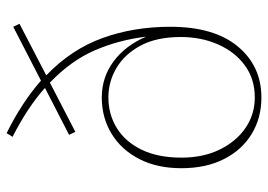

<svg xmlns="http://www.w3.org/2000/svg" viewBox="-135 -663 811 581"><g transform="rotate(-90 270.5 -372.5)"><path d="M266 13Q204 13 155.5 -16.5Q107 -46 79.5 -100.5Q52 -155 52 -229Q52 -303 80 -357Q108 -411 156.5 -440.5Q205 -470 266 -470Q327 -470 375 -434.5Q423 -399 450 -336Q440 -419 408.5 -491.5Q377 -564 311 -627L162 -550L153 -569L295 -642Q266 -668 229 -692.5Q192 -717 147 -740L158 -758Q251 -712 317 -654L480 -738L489 -719L333 -638Q412 -562 446 -467.5Q480 -373 480 -263Q480 -130 420.5 -58.5Q361 13 266 13ZM266 -7Q322 -7 363 -37Q404 -67 426.5 -118Q449 -169 449 -231Q449 -304 423 -352.5Q397 -401 355.5 -425.5Q314 -450 266 -450Q215 -450 173.5 -424.5Q132 -399 108 -349.5Q84 -300 84 -229Q84 -163 108.5 -113Q133 -63 174 -35Q215 -7 266 -7Z"/></g></svg>

Font: Source Serif Pro ExtraLight
Style: Regular
Weight: 200
Designer: Frank Grießhammer
Foundry: Adobe Systems Incorporated
Version: Version 3.001;hotconv 1.0.111;makeotfexe 2.5.65597